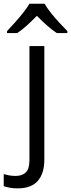

<svg xmlns="http://www.w3.org/2000/svg" viewBox="-75 -786 387 1046"><path d="M21 240.2Q-3.9 240.2 -22.5 236.6Q-41 232.9 -54.7 228V162.1Q-39.6 167 -23.9 169.7Q-8.3 172.4 11.2 172.4Q44.4 172.4 64.9 153.8Q85.4 135.3 85.4 86.4V-535.2H166.5V84.5Q166.5 158.2 131.1 199.2Q95.7 240.2 21 240.2ZM168 -765.6Q180.2 -743.7 202.1 -716.1Q224.1 -688.5 248.5 -662.1Q272.9 -635.7 292 -616.7V-606H234.4Q208 -623 180.2 -647.9Q152.3 -672.9 126 -699.7Q99.6 -672.9 72.5 -648.2Q45.4 -623.5 19 -606H-36.6V-616.7Q-18.1 -636.2 5.6 -662.6Q29.3 -689 51 -716.3Q72.8 -743.7 85.4 -765.6Z"/></svg>

Font: Open Sans
Style: Regular
Weight: 400
Designer: Monotype Design Team
Foundry: Monotype Imaging Inc.
Version: Version 3.000; ttfautohint (v1.8.4)